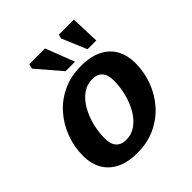

<svg xmlns="http://www.w3.org/2000/svg" viewBox="-199 -870 1022 1022"><g transform="rotate(-45 311.5 -359.0)"><path d="M368 -528.5Q442.5 -528.5 490.5 -503.2Q538.5 -478 561.5 -434.5Q584.5 -391 584.5 -336.5Q584.5 -268 561.5 -205.5Q538.5 -143 495.2 -94Q452 -45 391 -16.5Q330 12 254.5 12Q180 12 132 -13.2Q84 -38.5 60.8 -81.8Q37.5 -125 37.5 -180Q37.5 -248 60.5 -310.5Q83.5 -373 126.8 -422.2Q170 -471.5 231 -500Q292 -528.5 368 -528.5ZM262 -79.5Q303 -79.5 335.5 -103.5Q368 -127.5 390.8 -167.2Q413.5 -207 425.5 -254.8Q437.5 -302.5 437.5 -350Q437.5 -436.5 360.5 -436.5Q319.5 -436.5 287 -412.5Q254.5 -388.5 231.8 -349Q209 -309.5 197 -261.5Q185 -213.5 185 -166Q185 -79.5 262 -79.5ZM362 -566.5H290.5L173.5 -703L181 -729.5H299ZM522 -566.5H456L397 -706.5L403 -729.5H516Z"/></g></svg>

Font: Newsreader 6pt SemiBold
Style: Italic
Weight: 600
Italic angle: -17°
Designer: Hugues Gentile
Foundry: Production Type
Version: Version 1.003; ttfautohint (v1.8.3)